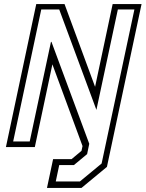

<svg xmlns="http://www.w3.org/2000/svg" viewBox="-20 -720 713 940"><path d="M210 200 240 59H330.5L379 18.5L384 -5L236.5 -405L150.5 0H9L157.5 -700H296L445.5 -295L531.5 -700H673L503.5 97L379 200ZM253 168.5H371L477.5 80.5L638 -673.5H557L452 -182L270 -673.5H182L44.5 -27.5H125.5L229.5 -515H232L417 -16L406.5 34.5L342 88H270Z"/></svg>

Font: Tourney Expanded Light
Style: Italic
Weight: 300
Width: 7
Italic angle: -12°
Designer: Tyler Finck
Foundry: Etcetera Type Co
Version: Version 1.010; ttfautohint (v1.8.3)